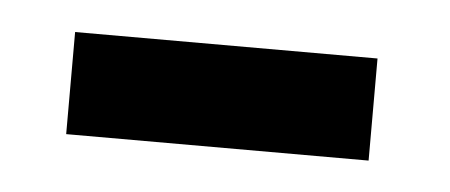

<svg xmlns="http://www.w3.org/2000/svg" viewBox="-25 -627 347 148"><g transform="rotate(5 149.0 -552.5)"><path d="M29 -513V-592H263V-513Z"/></g></svg>

Font: Noto Sans Hebrew SemiCondensed
Style: Regular
Weight: 400
Width: 4
Designer: Monotype Design Team
Foundry: Monotype Imaging Inc.
Version: Version 2.004; ttfautohint (v1.8.4.7-5d5b)